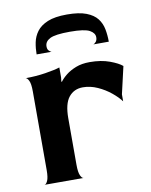

<svg xmlns="http://www.w3.org/2000/svg" viewBox="-80 -753 640 812"><g transform="rotate(-10 240.5 -346.5)"><path d="M45 0Q52 0 58.5 -14Q65 -28 65 -60V-398Q65 -430 58.5 -443.5Q52 -457 45 -458Q89 -458 130.5 -464.5Q172 -471 193 -478V-435L191 -418L193 -416Q203 -430 220.5 -444Q238 -458 263.5 -468Q289 -478 323 -478Q372 -478 408.5 -464.5Q445 -451 461 -437L434 -320V-290Q420 -309 395 -329.5Q370 -350 339 -364Q308 -378 276 -378Q238 -378 215.5 -350Q193 -322 193 -260V-60Q193 -28 199.5 -14Q206 0 213 0ZM263 -693Q211 -693 180 -680Q149 -667 133.5 -646Q118 -625 113 -600Q108 -575 108 -549H172Q166 -551 160.5 -557Q155 -563 155 -575Q155 -596 177.5 -607.5Q200 -619 263 -619Q326 -619 347.5 -607Q369 -595 369 -577Q369 -565 363.5 -558Q358 -551 352 -549H418Q418 -577 413 -603Q408 -629 392.5 -649Q377 -669 346 -681Q315 -693 263 -693Z"/></g></svg>

Font: Red Rose SemiBold
Style: Regular
Weight: 600
Designer: Jaikishan Patel
Version: Version 2.000